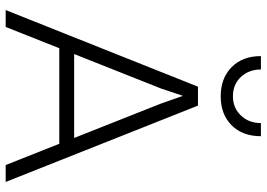

<svg xmlns="http://www.w3.org/2000/svg" viewBox="-148 -768 916 659"><g transform="rotate(90 309.5 -438.0)"><path d="M14 0 277 -660H342L604 0H546L473 -184H145L72 0ZM165 -235H453L335 -533L309 -607H308L284 -535ZM172 -876H218Q218 -835 243.5 -807.5Q269 -780 310 -780Q350 -780 376 -807.5Q402 -835 402 -876H447Q447 -813 409.5 -775.5Q372 -738 310 -738Q248 -738 210 -775.5Q172 -813 172 -876Z"/></g></svg>

Font: Human Sans Light
Style: Regular
Weight: 300
Designer: Tim Radville
Foundry: Continuum
Version: Version 1.000;FEAKit 1.0